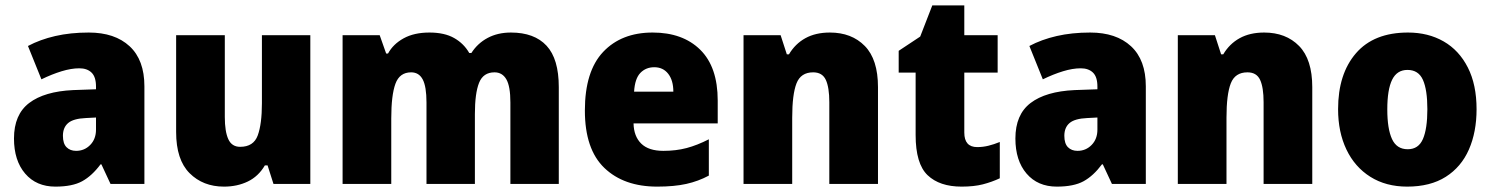

<svg xmlns="http://www.w3.org/2000/svg" viewBox="-20 -684 5551 714"><path d="M310 -563Q407 -563 462 -512Q517 -461 517 -363V0H391L357 -73H354Q322 -30 285.5 -10Q249 10 186 10Q115 10 73.5 -38.5Q32 -87 32 -169Q32 -258 88.5 -301Q145 -344 252 -349L337 -352V-362Q337 -398 320.5 -414Q304 -430 275 -430Q245 -430 209 -419Q173 -408 134 -389L84 -513Q129 -537 185.5 -550Q242 -563 310 -563ZM299 -245Q253 -243 233.5 -226.5Q214 -210 214 -179Q214 -150 227.5 -136.5Q241 -123 263 -123Q294 -123 315.5 -145Q337 -167 337 -202V-247Z M1134 -553V0H997L975 -69H965Q941 -28 901.5 -9Q862 10 813 10Q735 10 685 -40Q635 -90 635 -193V-553H816V-249Q816 -195 829 -166.5Q842 -138 873 -138Q923 -138 938.5 -180.5Q954 -223 954 -300V-553Z M1880 -563Q1967 -563 2012.5 -514Q2058 -465 2058 -360V0H1878V-303Q1878 -363 1863 -389Q1848 -415 1819 -415Q1777 -415 1761.5 -376Q1746 -337 1746 -260V0H1566V-303Q1566 -362 1552 -388.5Q1538 -415 1509 -415Q1466 -415 1450.5 -372.5Q1435 -330 1435 -244V0H1254V-553H1392L1416 -485H1423Q1442 -520 1481 -541.5Q1520 -563 1577 -563Q1633 -563 1669 -542.5Q1705 -522 1725 -487H1733Q1756 -523 1793.5 -543Q1831 -563 1880 -563Z M2407 -563Q2519 -563 2584 -499Q2649 -435 2649 -310V-225H2336Q2337 -177 2364.5 -150Q2392 -123 2447 -123Q2494 -123 2533.5 -133.5Q2573 -144 2616 -166V-31Q2577 -10 2532 0Q2487 10 2424 10Q2300 10 2227.5 -59.5Q2155 -129 2155 -273Q2155 -419 2223 -491Q2291 -563 2407 -563ZM2413 -434Q2382 -434 2361.5 -413Q2341 -392 2338 -343H2484Q2484 -385 2465 -409.5Q2446 -434 2413 -434Z M3066 -563Q3147 -563 3196 -513Q3245 -463 3245 -360V0H3064V-304Q3064 -359 3051 -387Q3038 -415 3004 -415Q2958 -415 2942 -374Q2926 -333 2926 -246V0H2745V-553H2883L2906 -482H2914Q2937 -521 2975 -542Q3013 -563 3066 -563Z M3614 -137Q3635 -137 3655.5 -142Q3676 -147 3698 -156V-21Q3668 -7 3635 1.5Q3602 10 3556 10Q3474 10 3429.5 -32.5Q3385 -75 3385 -182V-414H3322V-495L3402 -548L3447 -664H3566V-553H3690V-414H3566V-191Q3566 -137 3614 -137Z M4034 -563Q4131 -563 4186 -512Q4241 -461 4241 -363V0H4115L4081 -73H4078Q4046 -30 4009.5 -10Q3973 10 3910 10Q3839 10 3797.5 -38.5Q3756 -87 3756 -169Q3756 -258 3812.5 -301Q3869 -344 3976 -349L4061 -352V-362Q4061 -398 4044.5 -414Q4028 -430 3999 -430Q3969 -430 3933 -419Q3897 -408 3858 -389L3808 -513Q3853 -537 3909.5 -550Q3966 -563 4034 -563ZM4023 -245Q3977 -243 3957.5 -226.5Q3938 -210 3938 -179Q3938 -150 3951.5 -136.5Q3965 -123 3987 -123Q4018 -123 4039.5 -145Q4061 -167 4061 -202V-247Z M4681 -563Q4762 -563 4811 -513Q4860 -463 4860 -360V0H4679V-304Q4679 -359 4666 -387Q4653 -415 4619 -415Q4573 -415 4557 -374Q4541 -333 4541 -246V0H4360V-553H4498L4521 -482H4529Q4552 -521 4590 -542Q4628 -563 4681 -563Z M5471 -278Q5471 -193 5442.5 -128Q5414 -63 5356.5 -26.5Q5299 10 5213 10Q5134 10 5076 -26.5Q5018 -63 4987 -128Q4956 -193 4956 -278Q4956 -409 5022.5 -486Q5089 -563 5216 -563Q5291 -563 5348.5 -530Q5406 -497 5438.5 -433Q5471 -369 5471 -278ZM5139 -277Q5139 -205 5156.5 -167Q5174 -129 5215 -129Q5255 -129 5271.5 -167Q5288 -205 5288 -278Q5288 -350 5271.5 -387Q5255 -424 5214 -424Q5175 -424 5157 -387.5Q5139 -351 5139 -277Z"/></svg>

Font: Noto Sans Myanmar UI SemiCondensed Black
Style: Regular
Weight: 900
Width: 4
Designer: Monotype Design Team
Foundry: Monotype Imaging Inc.
Version: Version 2.103; ttfautohint (v1.8.4.7-5d5b)